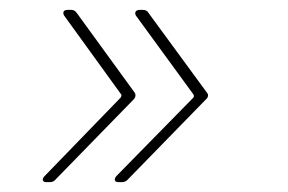

<svg xmlns="http://www.w3.org/2000/svg" viewBox="-20 -475 582 388"><path d="M73 -107H81C86 -107 90 -109 93 -113L250 -274C254 -278 255 -284 252 -288L135 -449C132 -453 129 -455 124 -455H116C108 -455 106 -449 110 -443L225 -284C226 -282 225 -280 224 -278L70 -119C64 -113 66 -107 73 -107ZM219 -107H227C231 -107 236 -109 239 -113L396 -274C401 -278 402 -284 398 -288L280 -449C278 -453 274 -455 269 -455H262C254 -455 251 -449 255 -443L371 -284C372 -282 372 -280 371 -278L215 -119C210 -113 211 -107 219 -107Z"/></svg>

Font: Barlow Thin
Style: Italic
Weight: 250
Italic angle: -7°
Designer: Jeremy Tribby
Foundry: Tribby Type
Version: Version 1.422;hotconv 1.0.109;makeotfexe 2.5.65596